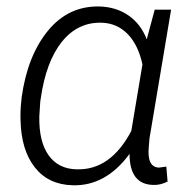

<svg xmlns="http://www.w3.org/2000/svg" viewBox="-20 -558 591 589"><path d="M504.9 -528.3 438.5 -132.8 436.5 -108.4Q430.2 -44.9 467.8 -43.9L490.2 -46.9L494.1 -1Q471.7 10.3 450.2 9.3Q377.4 7.8 377.4 -85.9Q304.2 13.7 202.1 10.3Q128.4 8.3 86.7 -44.7Q44.9 -97.7 43 -189.9Q42 -219.7 45.4 -248.5L46.4 -258.8Q64 -386.7 127 -463.6Q189.9 -540.5 285.6 -538.1Q336.4 -536.6 374 -510.7Q411.6 -484.9 430.2 -437.5L454.6 -528.3ZM103.5 -246.1 100.6 -201.2Q99.1 -123.5 129.2 -81.5Q159.2 -39.6 215.3 -38.6Q318.8 -35.2 382.8 -156.2L417 -360.4Q403.8 -420.9 371.3 -453.9Q338.9 -486.8 292.5 -488.3Q218.8 -490.7 169.9 -429.9Q121.1 -369.1 105 -255.9Z"/></svg>

Font: Roboto Light
Style: Italic
Weight: 300
Italic angle: -12°
Designer: Google
Version: Version 2.134; 2016; ttfautohint (v1.6)